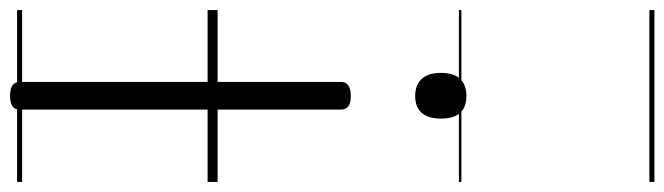

<svg xmlns="http://www.w3.org/2000/svg" viewBox="-490 -439 1322 382"><g transform="rotate(90 171.0 -248.0)"><path d="M171 393Q143 393 143 374V-266Q143 -275 150 -280Q157 -285 171 -285Q198 -285 198 -266V374Q198 384 191 388.5Q184 393 171 393ZM171 -413Q149 -413 137 -426Q125 -439 125 -464Q125 -490 137 -502.5Q149 -515 171 -515Q193 -515 204.5 -502.5Q216 -490 216 -464Q216 -439 204.5 -426Q193 -413 171 -413ZM0 369H342V379H0ZM0 -20H342V0H0ZM0 -505H342V-500H0ZM0 -889H342V-879H0Z"/></g></svg>

Font: Playwrite HR Lijeva Guides
Style: Regular
Weight: 400
Designer: Veronika Burian, José Scaglione
Foundry: TypeTogether
Version: Version 1.003